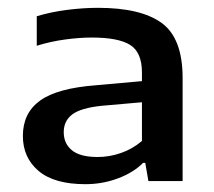

<svg xmlns="http://www.w3.org/2000/svg" viewBox="-20 -768 546 491"><path d="M198.5 -297Q118.5 -297 78.5 -331Q38.5 -365 38.5 -420.5Q38.5 -479 82.5 -510.8Q126.5 -542.5 225.5 -550L343 -560.5V-582.5Q343 -634 313 -653Q283 -672 214.5 -672Q183.5 -672 146.5 -667Q109.5 -662 74 -651V-726.5Q110.5 -737.5 152 -742.8Q193.5 -748 230.5 -748Q340.5 -748 393.8 -709Q447 -670 447 -568.5V-305H359.5L351.5 -351.5H346Q321 -326.5 281.5 -311.8Q242 -297 198.5 -297ZM143 -430Q143 -401 163.8 -383.8Q184.5 -366.5 230 -366.5Q260 -366.5 289.5 -376.8Q319 -387 343 -407.5V-506.5L240.5 -497.5Q187 -492 165 -475.5Q143 -459 143 -430Z"/></svg>

Font: Encode Sans Expanded Expanded Medium
Style: Regular
Weight: 500
Width: 7
Designer: Multiple Designers
Foundry: Impallari Type
Version: Version 3.000; ttfautohint (v1.8.3) -l 8 -r 50 -G 200 -x 14 